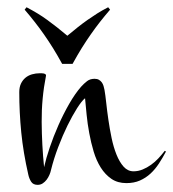

<svg xmlns="http://www.w3.org/2000/svg" viewBox="-20 -496 487 540"><path d="M446.8 -69.8Q437.5 -52.2 427 -36.1Q416.5 -20 403.3 -7.8Q390.1 4.4 373.5 11.7Q356.9 19 335.4 19Q311 19 293.5 7.1Q275.9 -4.9 263.4 -24.7Q251 -44.4 243.4 -69.8Q235.8 -95.2 231 -121.6Q226.1 -147.9 223.6 -173.6Q221.2 -199.2 219.2 -219.7Q210 -212.4 196.8 -191.7Q183.6 -170.9 169.9 -143.1Q156.2 -115.2 143.8 -82.5Q131.3 -49.8 123.5 -18.1Q122.1 -11.2 118.9 -3.9Q115.7 3.4 111.1 9.5Q106.4 15.6 100.1 19.8Q93.8 23.9 85.9 23.9Q73.2 23.9 67.6 15.1Q62 6.3 59.6 -4.9Q45.4 -66.9 39.8 -123.5Q34.2 -180.2 34.2 -236.8Q34.2 -250.5 38.8 -260.5Q43.5 -270.5 51.3 -277.1Q59.1 -283.7 69.8 -286.9Q80.6 -290 92.3 -290Q93.8 -290 96.9 -290Q100.1 -290 103 -289.3Q106 -288.6 107.9 -287.1Q109.9 -285.6 109.4 -283.2Q96.7 -219.2 97.2 -153.1Q97.7 -86.9 104 -25.9Q109.4 -50.3 119.9 -81.3Q130.4 -112.3 144.3 -143.8Q158.2 -175.3 174.6 -203.9Q190.9 -232.4 208 -252Q216.3 -261.2 224.9 -267.8Q233.4 -274.4 246.1 -274.4Q253.4 -274.4 258.3 -271.5Q263.2 -268.6 266.4 -264.2Q269.5 -259.8 271.2 -254.2Q272.9 -248.5 273.9 -243.2Q276.4 -229 278.8 -206.5Q281.2 -184.1 284.9 -158.7Q288.6 -133.3 293.9 -107.7Q299.3 -82 307.6 -61.3Q315.9 -40.5 327.6 -27.3Q339.4 -14.2 355.5 -14.2Q368.7 -14.2 381.1 -19.3Q393.6 -24.4 404.8 -32.5Q416 -40.5 425.8 -51Q435.5 -61.5 443.4 -71.8ZM54.7 -475.6Q71.3 -466.8 85.4 -458.3Q99.6 -449.7 113 -439.9Q126.5 -430.2 140.1 -419.4Q153.8 -408.7 169.4 -395.5Q185.1 -408.7 198.7 -419.4Q212.4 -430.2 225.8 -439.7Q239.3 -449.2 253.2 -458Q267.1 -466.8 284.2 -475.6L289.6 -468.8Q274.4 -451.2 261.2 -434.3Q248 -417.5 235.4 -399.4Q222.7 -381.3 210.2 -361.3Q197.8 -341.3 184.1 -316.4H154.8Q141.1 -341.3 128.7 -361.3Q116.2 -381.3 103.5 -399.4Q90.8 -417.5 77.6 -434.3Q64.5 -451.2 49.3 -468.8Z"/></svg>

Font: Montez
Style: Regular
Weight: 400
Designer: Astigmatic (AOETI)
Foundry: Astigmatic (AOETI)
Version: Version 1.001